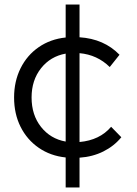

<svg xmlns="http://www.w3.org/2000/svg" viewBox="-20 -692 601 845"><path d="M330 2V133H269V1Q202 -6 150.5 -41.5Q99 -77 70.5 -134Q42 -191 42 -263Q42 -334 70.5 -391.5Q99 -449 150.5 -484.5Q202 -520 269 -527V-672H330V-528Q438 -521 506 -451L463 -397Q408 -451 330 -458V-67Q419 -75 469 -134L514 -88Q482 -49 435 -25.5Q388 -2 330 2ZM269 -69V-456Q202 -444 160.5 -391.5Q119 -339 119 -263Q119 -186 160.5 -133.5Q202 -81 269 -69Z"/></svg>

Font: Kalaa
Style: Regular
Weight: 400
Version: Version 1.20 June 5, 2016